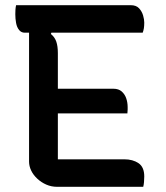

<svg xmlns="http://www.w3.org/2000/svg" viewBox="-20 -720 640 740"><path d="M42 -700H484Q505 -700 516 -688Q527 -676 531.5 -660.5Q536 -645 536 -633Q536 -620 534.5 -611Q533 -602 530 -594H75Q62 -594 53.5 -604.5Q45 -615 42 -631.5Q39 -648 39 -665Q39 -673 39.5 -682Q40 -691 42 -700ZM159 -378H417Q437 -378 449 -367.5Q461 -357 466.5 -341Q472 -325 472 -307Q472 -302 472 -298Q472 -294 471.5 -290.5Q471 -287 471 -283H159ZM200 0Q178 0 158.5 -8.5Q139 -17 123.5 -31.5Q108 -46 100 -63Q92 -80 92 -97Q92 -149 92 -202Q92 -255 92 -309Q92 -363 92 -415.5Q92 -468 92 -519Q92 -570 92 -618H188L176 -589Q191 -577 197 -559.5Q203 -542 203 -515Q203 -465 203 -414Q203 -363 203 -311Q203 -259 203 -207.5Q203 -156 203 -106H459Q492 -106 514 -91Q536 -76 536 -40Q536 -29 535 -18Q534 -7 532 0Z"/></svg>

Font: Recursive Monospace Casual Medium
Style: Regular
Weight: 500
Version: Version 1.047